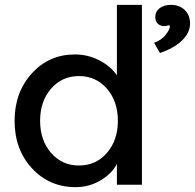

<svg xmlns="http://www.w3.org/2000/svg" viewBox="-20 -760 802 790"><path d="M291 10Q183 10 111.5 -67.5Q40 -145 40 -263Q40 -380 111 -458Q182 -536 288 -536Q342 -536 389 -511.5Q436 -487 461 -450V-740H564V0H461V-86Q441 -46 394 -18Q347 10 291 10ZM190 -395Q145 -343 145 -263Q145 -183 190 -131Q235 -79 305 -79Q375 -79 420 -131Q465 -183 465 -263Q465 -343 420 -395Q375 -447 305 -447Q235 -447 190 -395ZM614 -584Q643 -594 661 -616Q679 -638 679 -653Q677 -657 674.5 -656Q672 -655 664 -653.5Q656 -652 649 -653Q619 -659 619 -691Q619 -713 637 -726.5Q655 -740 684 -740Q718 -740 740 -719Q762 -698 762 -663Q762 -625 728.5 -593Q695 -561 638 -542Z"/></svg>

Font: Easer Grotesk
Style: Regular
Weight: 400
Designer: Boardeaser, Bonnie Shaver-Troup, Thomas Jockin
Foundry: Lexend
Version: Version 1.008;Glyphs 3.1.2 (3151)